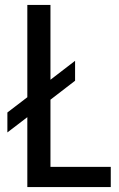

<svg xmlns="http://www.w3.org/2000/svg" viewBox="-20 -760 482 780"><path d="M10 -303 91 -365V-740H185V-436L285 -513V-432L185 -355V-82H430V0H91V-284L10 -222Z"/></svg>

Font: Encode Sans Compressed
Style: Medium
Weight: 500
Designer: Pablo Impallari, Andres Torresi
Foundry: Pablo Impallari, Andres Torresi
Version: Version 1.000; ttfautohint (v1.00) -l 8 -r 50 -G 200 -x 14 -